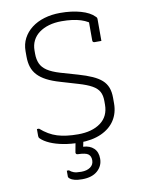

<svg xmlns="http://www.w3.org/2000/svg" viewBox="-100 -784 800 1072"><g transform="rotate(-10 300.0 -248.0)"><path d="M317 -716Q382 -716 433 -701.5Q484 -687 509 -661Q514 -657 515.5 -653.5Q517 -650 517 -645Q517 -625 517 -604Q517 -583 517 -562.5Q517 -542 517 -522Q507 -522 497.5 -522Q488 -522 478 -522Q473 -522 470 -525Q467 -528 467 -533Q467 -550 467 -566.5Q467 -583 467 -599.5Q467 -616 467 -633Q467 -650 467 -666L494 -614Q469 -641 425 -655Q381 -669 317 -669Q277 -669 244.5 -659.5Q212 -650 188.5 -632.5Q165 -615 152.5 -590Q140 -565 140 -534V-515Q140 -484 150.5 -460Q161 -436 187 -418.5Q213 -401 260 -387L357 -359Q402 -346 434.5 -331.5Q467 -317 487 -299Q507 -281 516.5 -256.5Q526 -232 526 -198V-166Q526 -112 499.5 -71Q473 -30 422 -7Q371 16 299 16Q250 16 207.5 8Q165 0 133 -14Q101 -28 83 -46Q79 -50 78 -53.5Q77 -57 77 -61Q77 -68 77 -74.5Q77 -81 77 -87.5Q77 -94 77 -100H89Q133 -61 181.5 -46Q230 -31 299 -31Q379 -31 427 -66.5Q475 -102 475 -169V-189Q475 -221 463.5 -242Q452 -263 424.5 -278.5Q397 -294 349 -308L251 -337Q206 -350 175.5 -366Q145 -382 126 -402.5Q107 -423 98.5 -449Q90 -475 90 -509V-539Q90 -579 107 -611.5Q124 -644 154.5 -667.5Q185 -691 226.5 -703.5Q268 -716 317 -716ZM396 124Q396 165 365 192.5Q334 220 278 220Q252 220 235 215.5Q218 211 209.5 204Q201 197 201 192Q201 184 201 178.5Q201 173 201 168Q201 163 201 158H213Q224 168 238 173Q252 178 280 178Q312 178 331.5 164Q351 150 351 125Q351 102 336.5 90.5Q322 79 277 78Q272 78 269 75Q266 72 266 67Q268 57 269.5 47.5Q271 38 273 28.5Q275 19 276.5 10Q278 1 280 -9Q281 -16 284.5 -18.5Q288 -21 297.5 -21.5Q307 -22 327 -22Q326 -16 324.5 -9.5Q323 -3 322 3.5Q321 10 319.5 16.5Q318 23 317 29L314 42Q352 44 374 65Q396 86 396 124Z"/></g></svg>

Font: Recursive Monospace Light
Style: Regular
Weight: 300
Version: Version 1.047